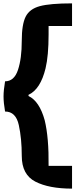

<svg xmlns="http://www.w3.org/2000/svg" viewBox="-20 -789 497 1138"><path d="M407 -635H268V-584Q268 -459 250 -384Q220 -260 149 -227V-220Q214 -189 245 -76Q270 27 268 194H407V329Q270 329 189.5 287.5Q109 246 109 135Q109 33 91.5 -47.5Q74 -128 10 -128Q1 -180 1 -217Q1 -254 10 -307Q64 -307 86.5 -374.5Q109 -442 109 -547Q109 -644 132 -690Q155 -736 216 -752.5Q277 -769 407 -769Z"/></svg>

Font: Lalezar
Style: Bold
Weight: 700
Designer: Borna Izadpanah
Foundry: Borna Izadpanah
Version: Version 1.003;January 24, 2021;FontCreator 13.0.0.2683 64-bi